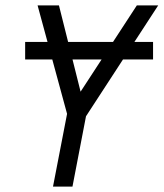

<svg xmlns="http://www.w3.org/2000/svg" viewBox="-20 -690 605 710"><path d="M176 0 228 -269 119 -670H198L278 -351L486 -670H565L298 -260L248 0ZM546 -470H73V-535H546Z"/></svg>

Font: Lode
Style: Italic
Weight: 400
Italic angle: -11°
Monospace: yes
Designer: Belleve Invis
Foundry: Belleve Invis
Version: Version 29.2.0; ttfautohint (v1.8.3)